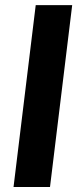

<svg xmlns="http://www.w3.org/2000/svg" viewBox="-20 -746 328 766"><path d="M179.5 0H34L122.5 -725.5H268Z"/></svg>

Font: Lato Heavy
Style: Italic
Weight: 800
Italic angle: -7°
Designer: Lukasz Dziedzic
Foundry: tyPoland Lukasz Dziedzic
Version: Version 2.007; 2014-02-27